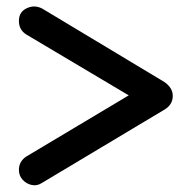

<svg xmlns="http://www.w3.org/2000/svg" viewBox="-20 -643 587 589"><path d="M109 -82Q94 -72 77.5 -75.5Q61 -79 49.5 -91.5Q38 -104 38 -122Q38 -148 61 -163L411 -372V-329L61 -537Q38 -551 38 -579Q38 -606 61.5 -617.5Q85 -629 109 -617L485 -391Q510 -373 510 -349Q510 -322 485 -307Z"/></svg>

Font: Comfortaa SemiBold
Style: Regular
Weight: 600
Designer: Johan Aakerlund
Foundry: Johan Aakerlund
Version: Version 3.104; ttfautohint (v1.8.1.43-b0c9)